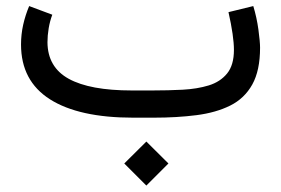

<svg xmlns="http://www.w3.org/2000/svg" viewBox="-20 -380 908 620"><path d="M381.3 147.9 452.6 77.1 523.9 147.9 452.6 219.2ZM476.1 0H410.2Q234.9 0 141.4 -59.3Q47.9 -118.7 47.9 -236.3Q47.9 -269 54.9 -300.3Q62 -331.5 74.2 -360.4L148.9 -332.5Q141.1 -312 137.2 -288.6Q133.3 -265.1 133.3 -243.7Q133.8 -163.1 202.1 -125.5Q270.5 -87.9 405.3 -87.9H472.7Q522.9 -87.9 569.8 -90.3Q616.7 -92.8 654.1 -104.2Q691.4 -115.7 713.4 -142.8Q735.4 -169.9 735.4 -218.8Q735.4 -262.7 717.8 -340.8L797.9 -360.4Q809.1 -323.7 814.5 -284.2Q819.8 -244.6 819.8 -226.1Q819.8 -152.3 794.7 -107.2Q769.5 -62 723.4 -39.1Q677.2 -16.1 614.3 -8.1Q551.3 0 476.1 0Z"/></svg>

Font: Vazir FD-WOL-UI
Style: Regular-FD-WOL-UI
Weight: 400
Designer: Saber Rastikerdar
Foundry: Saber Rastikerdar
Version: Version 30.1.0